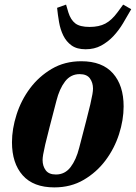

<svg xmlns="http://www.w3.org/2000/svg" viewBox="-20 -802 590 834"><path d="M223 -44Q262 -44 286.5 -76Q311 -108 324 -160Q342 -230 354 -275.5Q366 -321 372.5 -349.5Q379 -378 381.5 -393Q384 -408 384 -417Q384 -443 370.5 -461.5Q357 -480 326 -480Q287 -480 262.5 -448Q238 -416 225 -364Q207 -294 195 -248.5Q183 -203 176.5 -174.5Q170 -146 167.5 -131Q165 -116 165 -107Q165 -81 178.5 -62.5Q192 -44 223 -44ZM216 12Q125 12 78.5 -40.5Q32 -93 32 -184Q32 -242 52 -304.5Q72 -367 110.5 -418.5Q149 -470 205 -503Q261 -536 333 -536Q424 -536 470.5 -483.5Q517 -431 517 -340Q517 -281 497 -219Q477 -157 438.5 -105.5Q400 -54 344 -21Q288 12 216 12ZM352 -588Q314 -588 291 -604.5Q268 -621 255 -647.5Q242 -674 236.5 -706Q231 -738 228 -768L267 -782L277 -748Q287 -716 307 -700.5Q327 -685 369 -685Q410 -685 437.5 -699.5Q465 -714 490 -748L515 -782L550 -762Q533 -732 514.5 -701Q496 -670 472.5 -645Q449 -620 419.5 -604Q390 -588 352 -588Z"/></svg>

Font: IBM Plex Serif
Style: Bold Italic
Weight: 700
Italic angle: -14°
Designer: Mike Abbink, Paul van der Laan, Pieter van Rosmalen
Foundry: Bold Monday
Version: Version 3.001